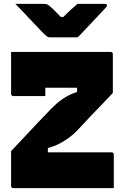

<svg xmlns="http://www.w3.org/2000/svg" viewBox="-20 -967 640 987"><path d="M565 0H48Q43 0 40 -3Q37 -6 37 -11V-190Q73 -228 108 -265.5Q143 -303 177 -339Q211 -375 244 -409Q259 -424 274 -437Q289 -450 304.5 -460Q320 -470 337 -478.5Q354 -487 372.5 -493Q391 -499 413 -505L376 -461V-536L409 -516Q363 -516 334.5 -516Q306 -516 283 -516Q260 -516 231 -516H202Q166 -516 136 -530.5Q106 -545 83.5 -570Q61 -595 49 -628.5Q37 -662 37 -700H549Q553 -700 555 -698.5Q557 -697 558.5 -695Q560 -693 560 -689V-489Q531 -458 499.5 -425.5Q468 -393 436.5 -360Q405 -327 373 -292Q356 -275 338.5 -262Q321 -249 303.5 -238.5Q286 -228 267 -220Q248 -212 228.5 -206.5Q209 -201 187 -195L226 -239V-164L190 -184Q237 -184 287 -184Q337 -184 383.5 -184Q430 -184 464 -184H554Q559 -184 562 -181Q565 -178 565 -173Q565 -129 565 -86.5Q565 -44 565 0ZM213 -473Q171 -473 130.5 -473Q90 -473 48 -473Q45 -473 42.5 -474.5Q40 -476 38.5 -478.5Q37 -481 37 -484Q37 -509 37 -536Q37 -563 37 -591.5Q37 -620 37 -647.5Q37 -675 37 -700Q91 -700 130.5 -679Q170 -658 191.5 -620Q213 -582 213 -532Q213 -523 213 -513Q213 -503 213 -493Q213 -483 213 -473ZM379 -775Q361 -775 334.5 -775Q308 -775 281.5 -775Q255 -775 236 -775Q228 -775 223 -778.5Q218 -782 205 -794Q198 -801 181.5 -818.5Q165 -836 143.5 -858.5Q122 -881 100 -904.5Q78 -928 59 -947Q94 -947 132 -947Q170 -947 205 -947Q216 -947 221 -945Q226 -943 233 -938Q244 -929 262.5 -910.5Q281 -892 315 -857L264 -880Q281 -880 298.5 -880Q316 -880 334 -880L284 -857Q316 -891 337.5 -911Q359 -931 378 -947H519Q523 -947 525.5 -946Q528 -945 529 -943Q530 -941 530 -939Q530 -935 526.5 -931Q523 -927 511 -914Q499 -901 481.5 -882.5Q464 -864 444.5 -843.5Q425 -823 408 -804.5Q391 -786 379 -775Z"/></svg>

Font: Recursive Monospace Black
Style: Regular
Weight: 900
Version: Version 1.047